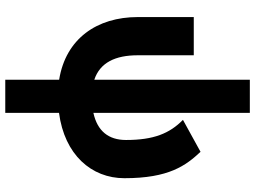

<svg xmlns="http://www.w3.org/2000/svg" viewBox="-141 -622 978 736"><g transform="rotate(90 348.0 -254.0)"><path d="M285.6 214.8H412.6V8.8C572.8 -12.2 663.1 -115.2 663.1 -241.7C663.1 -412.6 614.7 -477.1 562 -533.7L439.5 -466.3C491.7 -415 516.6 -354 516.6 -248C516.6 -181.2 482.4 -138.2 412.6 -123V-722.7H285.6V-126.5C219.7 -148.4 191.9 -207.5 191.9 -293V-507.8H45.4V-293C45.4 -137.2 127.9 -17.1 285.6 8.3Z"/></g></svg>

Font: Giphurs ExtraBold
Style: Regular
Weight: 800
Version: Version 1.000